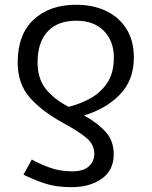

<svg xmlns="http://www.w3.org/2000/svg" viewBox="-20 -565 640 811"><path d="M282.2 225.6Q215.8 225.6 167.7 209.2Q119.6 192.9 79.1 172.9L114.3 108.9Q152.3 129.9 193.8 144.3Q235.4 158.7 285.6 158.7Q333.5 158.7 356 137Q378.4 115.2 378.4 85.4Q378.4 47.4 347.9 20Q317.4 -7.3 243.7 -47.4Q154.3 -96.7 104.5 -154.5Q54.7 -212.4 54.7 -300.8Q54.7 -418.9 121.8 -481.9Q189 -544.9 301.8 -544.9Q373 -544.9 428 -518.8Q482.9 -492.7 514.2 -442.9Q545.4 -393.1 545.4 -321.8Q545.4 -226.6 486.6 -165.8Q427.7 -105 335 -77.6Q393.1 -44.9 426.8 -7.3Q460.4 30.3 460.4 86.4Q460.4 154.3 409.9 189.9Q359.4 225.6 282.2 225.6ZM270 -113.8Q314.5 -124.5 358.4 -147.7Q402.3 -170.9 431.6 -212.9Q460.9 -254.9 460.9 -322.3Q460.9 -391.6 418.7 -434.6Q376.5 -477.5 301.8 -477.5Q223.6 -477.5 181.2 -431.9Q138.7 -386.2 138.7 -301.8Q138.7 -232.4 173.6 -189Q208.5 -145.5 270 -113.8Z"/></svg>

Font: Open Sans
Style: Regular
Weight: 400
Designer: Monotype Design Team
Foundry: Monotype Imaging Inc.
Version: Version 3.000; ttfautohint (v1.8.4)